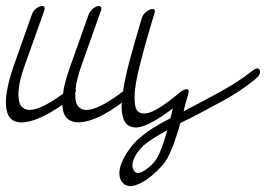

<svg xmlns="http://www.w3.org/2000/svg" viewBox="-52 -400 891 643"><path d="M792 -162Q812 -178 818 -165Q823 -151 802 -134Q754 -95 696.5 -63.5Q639 -32 585 -4Q576 0 568 4Q560 8 552 12Q543 45 532 76Q521 107 508 131Q506 133 504.5 135.5Q503 138 502 141Q477 174 440 201Q391 233 368 219Q366 219 365.5 218.5Q365 218 365 218Q358 211 358 211Q342 192 351 158Q360 128 381 100Q398 76 416 62Q436 44 462.5 27.5Q489 11 519 -4V-5Q525 -27 527 -37Q441 28 402 27Q363 26 357 -21Q354 -41 356 -56Q282 -1 229 8Q199 13 180 2Q162 -9 158 -37Q157 -41 157 -49Q86 0 39 8Q8 14 -10 2Q-26 -8 -31 -37Q-38 -84 -8 -174L55 -352Q62 -371 83 -379Q102 -384 96 -364L33 -187Q4 -108 11 -67Q13 -46 27 -38Q37 -29 59 -33Q96 -40 159 -86Q163 -121 182 -174L245 -352Q254 -372 273 -379Q292 -383 286 -364L223 -187Q205 -137 201 -102Q201 -102 201 -101.5Q201 -101 202 -101Q203 -96 200 -89Q200 -73 201 -67Q203 -46 217 -38Q227 -29 249 -33Q289 -40 360 -94Q367 -142 384.5 -205.5Q402 -269 423 -340Q429 -358 450 -368Q472 -375 465 -355Q435 -256 414.5 -174.5Q394 -93 400 -51Q404 -15 439 -20.5Q474 -26 552 -92Q560 -98 564 -99Q584 -107 579 -87Q575 -73 570.5 -57.5Q566 -42 563 -27Q576 -35 589 -41Q641 -68 695 -98Q749 -128 792 -162ZM508 36Q452 67 429 87Q415 101 411 107Q399 123 393 142Q388 161 398 173Q398 173 399.5 174.5Q401 176 403 178Q403 178 403 178Q403 178 404 178Q412 184 435 169Q458 153 471 134Q473 132 473 131Q491 100 508 36Z"/></svg>

Font: Discipuli Britannica
Style: Regular
Weight: 400
Designer: Peter Wiegel
Foundry: Peter Wiegel
Version: Version 0.001 2009